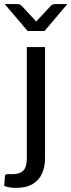

<svg xmlns="http://www.w3.org/2000/svg" viewBox="-56 -736 348 938"><path d="M21 182Q-12 182 -35.5 172L-32 124.5Q-31 118.5 -27.5 116.5Q-24 114.5 -16.5 114.5L3 115Q40.5 115 57.8 97.5Q75 80 75 38V-506H164V38Q164 77.5 150 110.2Q136 143 104.5 162.5Q73 182 21 182ZM161.5 -584.5H79L-33 -716H28.5Q40.5 -716 48.5 -709L121 -631L193.5 -709Q202.5 -716 213.5 -716H273Z"/></svg>

Font: Verano Sans
Style: Regular
Weight: 400
Designer: Lukasz Dziedzic with Adam Twardoch and Botio Nikoltchev
Foundry: tyPoland Lukasz Dziedzic
Version: Version 3.001;December 28, 2019;FontCreator 12.0.0.2547 64-b